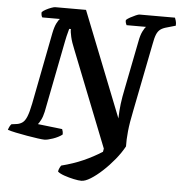

<svg xmlns="http://www.w3.org/2000/svg" viewBox="-70 -760 957 1017"><g transform="rotate(5 408.0 -252.0)"><path d="M400 200Q385 200 359 194.5Q333 189 308.5 180.5Q284 172 273 162Q274 153 278.5 143.5Q283 134 287 129Q350 113 402 90Q454 67 501 37L504 20L303 -488Q287 -526 280.5 -554.5Q274 -583 275 -596H266Q265 -590 260.5 -575Q256 -560 250 -530L175 -147Q169 -120 160 -103Q151 -86 145 -79L275 -64Q277 -60 279 -51.5Q281 -43 280 -35Q260 -20 231 -10Q202 0 186 0Q176 0 150.5 -3.5Q125 -7 93 -12.5Q61 -18 32.5 -24Q4 -30 -11 -35Q-5 -55 5 -66L35 -70Q52 -73 64.5 -82.5Q77 -92 86.5 -115.5Q96 -139 105 -184L179 -565Q186 -600 196 -619.5Q206 -639 213 -644H119Q116 -647 114 -655Q112 -663 113 -672Q120 -679 134 -686.5Q148 -694 162 -699Q176 -704 182 -704H346L567 -146Q568 -188 572.5 -224Q577 -260 587 -308L637 -561Q643 -595 653.5 -616Q664 -637 671 -642H567Q565 -646 562.5 -653Q560 -660 561 -669Q568 -676 582.5 -684Q597 -692 611 -698Q625 -704 630 -704H819Q821 -699 824.5 -688Q828 -677 827 -662L782 -649Q759 -643 746.5 -633.5Q734 -624 726.5 -606Q719 -588 713 -554L642 -195Q628 -128 623.5 -82.5Q619 -37 620 -2Q601 33 572 68.5Q543 104 510.5 134Q478 164 449 182Q420 200 400 200Z"/></g></svg>

Font: Texturina
Style: Bold Italic
Weight: 700
Italic angle: -11°
Designer: Guillermo Torres Carreño
Foundry: Omnibus-Type
Version: Version 1.002; ttfautohint (v1.8.3)